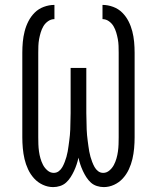

<svg xmlns="http://www.w3.org/2000/svg" viewBox="-20 -755 640 783"><path d="M197 8Q175 8 154.5 -1.5Q134 -11 119 -27.5Q104 -44 94.5 -64.5Q85 -85 80 -106.5Q75 -128 73 -150.5Q71 -173 71 -195V-540Q71 -562 73 -584Q75 -606 80.5 -627.5Q86 -649 96 -668.5Q106 -688 121.5 -703.5Q137 -719 158.5 -727Q180 -735 202 -735V-677Q188 -677 176 -668.5Q164 -660 157 -648Q150 -636 146 -622.5Q142 -609 139.5 -595.5Q137 -582 136.5 -568Q136 -554 136 -540V-195Q136 -181 136.5 -166.5Q137 -152 139 -137.5Q141 -123 145 -109Q149 -95 155.5 -82.5Q162 -70 173.5 -60Q185 -50 199 -50Q211 -50 220 -57Q229 -64 234.5 -74Q240 -84 244 -94.5Q248 -105 251 -115.5Q254 -126 256 -137Q258 -148 259.5 -159.5Q261 -171 262.5 -182Q264 -193 265 -204Q266 -215 266.5 -226.5Q267 -238 267 -249Q267 -260 267.5 -271.5Q268 -283 268 -294V-478H332V-294Q332 -283 332.5 -271.5Q333 -260 333 -249Q333 -238 333.5 -226.5Q334 -215 335 -204Q336 -193 337.5 -182Q339 -171 340.5 -159.5Q342 -148 344 -137Q346 -126 349 -115.5Q352 -105 356 -94.5Q360 -84 365.5 -74Q371 -64 380 -57Q389 -50 401 -50Q415 -50 426.5 -60Q438 -70 444.5 -82.5Q451 -95 455 -109Q459 -123 461 -137.5Q463 -152 463.5 -166.5Q464 -181 464 -195V-540Q464 -554 463.5 -568Q463 -582 460.5 -595.5Q458 -609 454 -622.5Q450 -636 443 -648Q436 -660 424 -668.5Q412 -677 398 -677V-735Q420 -735 441.5 -727Q463 -719 478.5 -703.5Q494 -688 504 -668.5Q514 -649 519.5 -627.5Q525 -606 527 -584Q529 -562 529 -540V-195Q529 -173 527 -150.5Q525 -128 520 -106.5Q515 -85 505.5 -64.5Q496 -44 481 -27.5Q466 -11 445.5 -1.5Q425 8 403 8Q389 8 375 3.5Q361 -1 350.5 -10.5Q340 -20 332 -32.5Q324 -45 318 -58Q312 -71 307.5 -84.5Q303 -98 300 -112Q297 -98 292.5 -84.5Q288 -71 282 -58Q276 -45 268 -32.5Q260 -20 249.5 -10.5Q239 -1 225 3.5Q211 8 197 8Z"/></svg>

Font: Iosevka Curly Light Extended
Style: Regular
Weight: 300
Width: 7
Monospace: yes
Designer: Belleve Invis
Foundry: Belleve Invis
Version: Version 11.1.0; ttfautohint (v1.8.3)